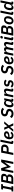

<svg xmlns="http://www.w3.org/2000/svg" viewBox="5115 -5900 797 11067"><g transform="rotate(-90 5513.5 -366.5)"><path d="M303 0H0L21 -104H109L207 -594H119L140 -698H442L421 -594H333L235 -104H323Z M434 0 574 -698H860Q937 -698 984.5 -661.5Q1032 -625 1032 -553Q1032 -508 1016.5 -469.5Q1001 -431 970.5 -403.5Q940 -376 894 -363L893 -358Q946 -345 971 -311Q996 -277 996 -227Q996 -161 968 -110Q940 -59 887.5 -29.5Q835 0 759 0ZM583 -109H759Q799 -109 824 -128Q849 -147 857 -188Q862 -214 864 -226Q866 -238 866 -245Q866 -270 849 -285.5Q832 -301 797 -301H621ZM642 -405H791Q832 -405 857.5 -422Q883 -439 891 -478Q896 -504 897.5 -515Q899 -526 899 -533Q899 -559 883.5 -574Q868 -589 835 -589H678Z M1594 0 1668 -369 1694 -498H1689L1597 -369L1424 -130L1342 -379L1304 -499H1299L1275 -379L1199 0H1078L1218 -698H1356L1425 -472L1462 -352H1466L1549 -472L1708 -698H1855L1715 0Z M2236 0H2110L2250 -698H2509Q2609 -698 2662 -649.5Q2715 -601 2715 -517Q2715 -444 2682 -387.5Q2649 -331 2590.5 -299.5Q2532 -268 2455 -268H2290ZM2353 -587 2313 -379H2472Q2511 -379 2538 -399.5Q2565 -420 2573 -460Q2577 -478 2579.5 -490Q2582 -502 2583 -510.5Q2584 -519 2584 -525Q2584 -552 2567 -569.5Q2550 -587 2511 -587Z M2915 0H2828Q2789 0 2766.5 -20.5Q2744 -41 2744 -75Q2744 -81 2745 -87Q2746 -93 2747 -100L2875 -740H2996L2868 -99H2934Z M3232 12Q3126 12 3072 -47.5Q3018 -107 3018 -211Q3018 -230 3020 -249Q3022 -268 3026 -286Q3040 -355 3077 -411Q3114 -467 3170.5 -500.5Q3227 -534 3299 -534Q3330 -534 3361.5 -526.5Q3393 -519 3420 -502.5Q3447 -486 3463.5 -458.5Q3480 -431 3480 -391Q3480 -358 3467.5 -330.5Q3455 -303 3429 -282Q3403 -261 3362.5 -246Q3322 -231 3267.5 -222.5Q3213 -214 3141 -212Q3140 -203 3139.5 -195.5Q3139 -188 3139 -183Q3139 -141 3163 -114.5Q3187 -88 3241 -88Q3280 -88 3312 -105Q3344 -122 3378 -164L3453 -102Q3404 -40 3350.5 -14Q3297 12 3232 12ZM3291 -439Q3259 -439 3231.5 -424Q3204 -409 3185.5 -382Q3167 -355 3159 -317L3155 -292Q3219 -295 3259.5 -302.5Q3300 -310 3322 -321Q3344 -332 3352.5 -347Q3361 -362 3361 -381Q3361 -417 3338 -428Q3315 -439 3291 -439Z M3585 0H3451L3681 -272L3564 -522H3696L3767 -341H3773L3914 -522H4048L3820 -254L3941 0H3810L3734 -183H3729Z M4495 12Q4411 12 4344.5 -16.5Q4278 -45 4242 -112L4338 -187Q4366 -143 4403.5 -121.5Q4441 -100 4496 -100Q4543 -100 4575.5 -115.5Q4608 -131 4625.5 -156.5Q4643 -182 4643 -215Q4643 -250 4619.5 -270Q4596 -290 4555 -298L4503 -309Q4428 -325 4384 -368.5Q4340 -412 4340 -491Q4340 -553 4372 -602Q4404 -651 4463 -680.5Q4522 -710 4601 -710Q4679 -710 4739.5 -683.5Q4800 -657 4836 -610L4744 -529Q4719 -564 4684.5 -581Q4650 -598 4595 -598Q4556 -598 4527 -586Q4498 -574 4482.5 -552.5Q4467 -531 4467 -502Q4467 -467 4488.5 -448.5Q4510 -430 4551 -421L4602 -411Q4680 -394 4726 -350Q4772 -306 4772 -227Q4772 -182 4753.5 -139Q4735 -96 4699 -62Q4663 -28 4611.5 -8Q4560 12 4495 12Z M5343 0H5257Q5221 0 5198 -19Q5175 -38 5175 -73Q5175 -80 5176 -88.5Q5177 -97 5178 -102L5182 -119H5177Q5146 -55 5106.5 -21.5Q5067 12 5007 12Q4959 12 4926.5 -11.5Q4894 -35 4878 -77.5Q4862 -120 4862 -174Q4862 -204 4865 -231Q4868 -258 4873 -284Q4888 -358 4921 -414Q4954 -470 5002 -502Q5050 -534 5108 -534Q5161 -534 5197.5 -506Q5234 -478 5240 -433H5245L5263 -522H5384L5299 -99H5362ZM5061 -90Q5091 -90 5114 -104.5Q5137 -119 5155 -139Q5175 -160 5188.5 -188.5Q5202 -217 5208 -249L5225 -336Q5231 -363 5221.5 -385Q5212 -407 5190.5 -420Q5169 -433 5135 -433Q5083 -433 5051 -400.5Q5019 -368 5006 -304L4992 -232Q4990 -221 4988 -205Q4986 -189 4986 -177Q4986 -151 4994.5 -131.5Q5003 -112 5020 -101Q5037 -90 5061 -90Z M5556 0H5434L5539 -522H5661L5637 -406H5643Q5672 -468 5712.5 -501Q5753 -534 5812 -534Q5875 -534 5908 -498Q5941 -462 5941 -396Q5941 -379 5938.5 -361.5Q5936 -344 5932 -324L5887 -99H5946L5927 0H5841Q5804 0 5783.5 -18.5Q5763 -37 5763 -71Q5763 -79 5764 -85.5Q5765 -92 5766 -97L5809 -314Q5812 -328 5813.5 -342Q5815 -356 5815 -369Q5815 -398 5801 -414.5Q5787 -431 5754 -431Q5728 -431 5706.5 -418.5Q5685 -406 5666 -385Q5646 -363 5631.5 -334.5Q5617 -306 5611 -275Z M6207 12Q6143 12 6088.5 -11.5Q6034 -35 6001 -81L6078 -152Q6102 -121 6133.5 -104Q6165 -87 6209 -87Q6259 -87 6283 -107Q6307 -127 6307 -156Q6307 -174 6295 -188Q6283 -202 6250 -208L6201 -215Q6158 -222 6127 -238.5Q6096 -255 6079 -283.5Q6062 -312 6062 -354Q6062 -402 6084.5 -442.5Q6107 -483 6154 -508.5Q6201 -534 6272 -534Q6332 -534 6379 -514Q6426 -494 6459 -453L6381 -382Q6363 -406 6333.5 -421Q6304 -436 6266 -436Q6224 -436 6202 -417.5Q6180 -399 6180 -371Q6180 -352 6192 -338.5Q6204 -325 6236 -319L6285 -312Q6329 -305 6360.5 -288.5Q6392 -272 6408.5 -243.5Q6425 -215 6425 -173Q6425 -122 6399 -80Q6373 -38 6324.5 -13Q6276 12 6207 12Z M6973 12Q6889 12 6822.5 -16.5Q6756 -45 6720 -112L6816 -187Q6844 -143 6881.5 -121.5Q6919 -100 6974 -100Q7021 -100 7053.5 -115.5Q7086 -131 7103.5 -156.5Q7121 -182 7121 -215Q7121 -250 7097.5 -270Q7074 -290 7033 -298L6981 -309Q6906 -325 6862 -368.5Q6818 -412 6818 -491Q6818 -553 6850 -602Q6882 -651 6941 -680.5Q7000 -710 7079 -710Q7157 -710 7217.5 -683.5Q7278 -657 7314 -610L7222 -529Q7197 -564 7162.5 -581Q7128 -598 7073 -598Q7034 -598 7005 -586Q6976 -574 6960.5 -552.5Q6945 -531 6945 -502Q6945 -467 6966.5 -448.5Q6988 -430 7029 -421L7080 -411Q7158 -394 7204 -350Q7250 -306 7250 -227Q7250 -182 7231.5 -139Q7213 -96 7177 -62Q7141 -28 7089.5 -8Q7038 12 6973 12Z M7553 12Q7447 12 7393 -47.5Q7339 -107 7339 -211Q7339 -230 7341 -249Q7343 -268 7347 -286Q7361 -355 7398 -411Q7435 -467 7491.5 -500.5Q7548 -534 7620 -534Q7651 -534 7682.5 -526.5Q7714 -519 7741 -502.5Q7768 -486 7784.5 -458.5Q7801 -431 7801 -391Q7801 -358 7788.5 -330.5Q7776 -303 7750 -282Q7724 -261 7683.5 -246Q7643 -231 7588.5 -222.5Q7534 -214 7462 -212Q7461 -203 7460.5 -195.5Q7460 -188 7460 -183Q7460 -141 7484 -114.5Q7508 -88 7562 -88Q7601 -88 7633 -105Q7665 -122 7699 -164L7774 -102Q7725 -40 7671.5 -14Q7618 12 7553 12ZM7612 -439Q7580 -439 7552.5 -424Q7525 -409 7506.5 -382Q7488 -355 7480 -317L7476 -292Q7540 -295 7580.5 -302.5Q7621 -310 7643 -321Q7665 -332 7673.5 -347Q7682 -362 7682 -381Q7682 -417 7659 -428Q7636 -439 7612 -439Z M7959 0H7837L7942 -522H8064L8040 -406H8046Q8075 -467 8114 -500.5Q8153 -534 8212 -534Q8269 -534 8300 -500Q8331 -466 8333 -406H8338Q8366 -465 8406.5 -499.5Q8447 -534 8509 -534Q8569 -534 8600 -498Q8631 -462 8631 -399Q8631 -378 8628 -357.5Q8625 -337 8620 -315L8577 -99H8636L8617 0H8531Q8494 0 8473.5 -18.5Q8453 -37 8453 -70Q8453 -78 8454 -85Q8455 -92 8456 -97L8499 -314Q8502 -328 8504 -342Q8506 -356 8506 -369Q8506 -398 8493 -414.5Q8480 -431 8452 -431Q8429 -431 8407.5 -418.5Q8386 -406 8368 -386Q8350 -365 8335.5 -334.5Q8321 -304 8316 -275L8261 0H8139L8202 -314Q8205 -328 8206.5 -342.5Q8208 -357 8208 -369Q8208 -398 8195.5 -414.5Q8183 -431 8154 -431Q8129 -431 8107.5 -418.5Q8086 -406 8069 -386Q8048 -363 8034 -334Q8020 -305 8014 -275Z M8888 -599Q8855 -599 8840 -612Q8825 -625 8825 -646Q8825 -653 8826.5 -662.5Q8828 -672 8830 -682Q8837 -706 8854 -725.5Q8871 -745 8914 -745Q8947 -745 8962 -732Q8977 -719 8977 -698Q8977 -691 8975.5 -681.5Q8974 -672 8972 -661Q8966 -638 8948.5 -618.5Q8931 -599 8888 -599ZM8890 0H8807Q8768 0 8745.5 -20.5Q8723 -41 8723 -75Q8723 -81 8724 -87Q8725 -93 8726 -100L8810 -522H8932L8847 -99H8910Z M8988 0 9128 -698H9414Q9491 -698 9538.5 -661.5Q9586 -625 9586 -553Q9586 -508 9570.5 -469.5Q9555 -431 9524.5 -403.5Q9494 -376 9448 -363L9447 -358Q9500 -345 9525 -311Q9550 -277 9550 -227Q9550 -161 9522 -110Q9494 -59 9441.5 -29.5Q9389 0 9313 0ZM9137 -109H9313Q9353 -109 9378 -128Q9403 -147 9411 -188Q9416 -214 9418 -226Q9420 -238 9420 -245Q9420 -270 9403 -285.5Q9386 -301 9351 -301H9175ZM9196 -405H9345Q9386 -405 9411.5 -422Q9437 -439 9445 -478Q9450 -504 9451.5 -515Q9453 -526 9453 -533Q9453 -559 9437.5 -574Q9422 -589 9389 -589H9232Z M9843 12Q9781 12 9735.5 -13.5Q9690 -39 9665 -87.5Q9640 -136 9640 -205Q9640 -228 9642.5 -249Q9645 -270 9649 -290Q9664 -362 9700.5 -416.5Q9737 -471 9790.5 -502.5Q9844 -534 9910 -534Q9971 -534 10016.5 -509Q10062 -484 10087 -435.5Q10112 -387 10112 -317Q10112 -295 10110 -273.5Q10108 -252 10104 -232Q10090 -162 10053 -106.5Q10016 -51 9962.5 -19.5Q9909 12 9843 12ZM9849 -88Q9894 -88 9926 -121Q9958 -154 9970 -217L9988 -305Q9989 -312 9990.5 -321Q9992 -330 9992 -340Q9992 -368 9982 -389.5Q9972 -411 9952 -422.5Q9932 -434 9903 -434Q9859 -434 9827 -401.5Q9795 -369 9782 -306L9764 -217Q9763 -211 9762 -202Q9761 -193 9761 -182Q9761 -154 9771 -133Q9781 -112 9801 -100Q9821 -88 9849 -88Z M10357 0H10270Q10231 0 10208.5 -20.5Q10186 -41 10186 -75Q10186 -81 10187 -87Q10188 -93 10189 -100L10317 -740H10438L10310 -99H10376Z M10942 0H10856Q10820 0 10797 -19Q10774 -38 10774 -73Q10774 -80 10775 -88.5Q10776 -97 10777 -102L10781 -119H10776Q10745 -55 10705.5 -21.5Q10666 12 10606 12Q10558 12 10525.5 -11.5Q10493 -35 10477 -77.5Q10461 -120 10461 -174Q10461 -205 10464 -234.5Q10467 -264 10473 -291Q10489 -363 10522 -418Q10555 -473 10602.5 -503.5Q10650 -534 10707 -534Q10760 -534 10796.5 -506Q10833 -478 10839 -433H10844L10905 -740H11027L10898 -99H10961ZM10661 -90Q10690 -90 10713 -104.5Q10736 -119 10754 -139Q10773 -160 10787 -188.5Q10801 -217 10807 -249L10824 -336Q10831 -364 10821.5 -386Q10812 -408 10789.5 -420.5Q10767 -433 10733 -433Q10682 -433 10650 -400.5Q10618 -368 10605 -304L10591 -232Q10589 -221 10587 -205Q10585 -189 10585 -177Q10585 -151 10593.5 -131.5Q10602 -112 10619.5 -101Q10637 -90 10661 -90Z"/></g></svg>

Font: IBM Plex Sans SemiBold
Style: Italic
Weight: 600
Italic angle: -11.31°
Designer: Mike Abbink, Paul van der Laan, Pieter van Rosmalen
Foundry: Bold Monday
Version: Version 3.201